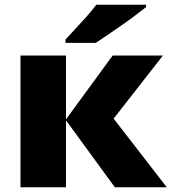

<svg xmlns="http://www.w3.org/2000/svg" viewBox="-20 -786 720 806"><path d="M453 -553H664L457 -288L680 0H462L257 -281V0H66V-553H257V-285ZM593 -756Q575 -742 548 -721.5Q521 -701 490 -679.5Q459 -658 430.5 -638.5Q402 -619 382 -606H255V-620Q272 -639 296 -664.5Q320 -690 344 -717Q368 -744 384 -766H593Z"/></svg>

Font: Noto Sans Black
Style: Regular
Weight: 900
Designer: Monotype Design Team
Foundry: Monotype Imaging Inc.
Version: Version 2.007